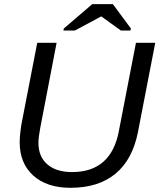

<svg xmlns="http://www.w3.org/2000/svg" viewBox="-20 -894 767 924"><path d="M319.3 9.8Q205.6 9.8 140.1 -49.1Q74.7 -107.9 74.7 -210.4Q74.7 -231.9 78.4 -262Q82 -292 85.9 -310.1L159.2 -688H252.4L173.3 -276.4Q165 -232.4 165 -206.5Q165 -140.1 207.8 -103Q250.5 -65.9 327.1 -65.9Q420.9 -65.9 477.3 -115.5Q533.7 -165 552.2 -264.2L634.3 -688H727.1L644 -258.8Q617.7 -125.5 535.6 -57.9Q453.6 9.8 319.3 9.8ZM466.8 -814.9 340.3 -747.1H285.2L287.1 -756.8L423.8 -874H523.4L609.9 -756.8L607.9 -747.1H561.5L467.8 -814.9Z"/></svg>

Font: Arimo
Style: Italic
Weight: 400
Italic angle: -12°
Designer: Steve Matteson
Foundry: Monotype Imaging Inc.
Version: Version 1.33